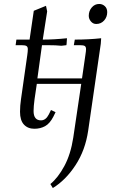

<svg xmlns="http://www.w3.org/2000/svg" viewBox="-20 -637 577 960"><path d="M58.1 -411.1 62 -439H127.9L148.9 -583L210 -607.9L215.8 -580.1L193.8 -439Q250 -439 314.9 -445.8L313 -418L312 -411.1L287.1 -408.2Q260.3 -411.1 217.8 -411.1H189.9L167 -245.1H390.1L407.2 -363.8Q410.2 -382.3 410.2 -391.1Q410.2 -402.8 403.8 -407Q397.5 -411.1 379.9 -411.1H349.1L354 -439Q422.9 -439 485.8 -445.8L483.9 -418L420.9 16.1Q406.7 113.8 357.7 188.7Q308.6 263.7 244.1 303.2L231.9 283.2Q270 252 301.8 193.1Q333.5 134.3 346.2 51.8L386.2 -217.8H164.1L152.8 -141.1Q147.9 -104.5 147.9 -82Q147.9 -35.2 185.1 -35.2Q209 -35.2 224.1 -64.9L234.9 -86.9L257.8 -76.2L247.1 -54.2Q229 -19 205.3 -6.1Q181.6 6.8 151.9 6.8Q119.1 6.8 99.6 -14.2Q80.1 -35.2 80.1 -78.1Q80.1 -107.9 85 -141.1L116.2 -359.9Q119.1 -379.4 119.1 -391.1Q119.1 -402.8 112.3 -407Q105.5 -411.1 87.9 -411.1ZM423.8 -558.1Q423.8 -582 438.7 -599.6Q453.6 -617.2 476.1 -617.2Q492.2 -617.2 504.2 -606.2Q516.1 -595.2 516.1 -576.2Q516.1 -551.8 500.5 -534.4Q484.9 -517.1 460.9 -517.1Q445.3 -517.1 434.6 -529.8Q423.8 -542.5 423.8 -558.1Z"/></svg>

Font: Dihjauti S
Style: Italic
Weight: 400
Italic angle: -9°
Designer: T. Christopher White
Version: Version 3.0.0